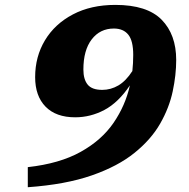

<svg xmlns="http://www.w3.org/2000/svg" viewBox="-20 -740 771 784"><path d="M93.5 24.5V-57.5Q223.5 -72 309.2 -119.8Q395 -167.5 443.5 -238.2Q492 -309 510.5 -391.5Q463 -321 406.2 -291Q349.5 -261 287 -261Q208.5 -261 166 -304.5Q123.5 -348 123.5 -425Q123.5 -509 163.8 -575.8Q204 -642.5 277.8 -681.2Q351.5 -720 451 -720Q580.5 -720 640 -659.5Q699.5 -599 699.5 -495Q699.5 -434 685.2 -367Q671 -300 634 -235.2Q597 -170.5 529.2 -115.8Q461.5 -61 354.8 -23.8Q248 13.5 93.5 24.5ZM320.5 -456Q320.5 -416 338 -394.5Q355.5 -373 397.5 -373Q432.5 -373 463.5 -391.2Q494.5 -409.5 520.5 -450Q524 -482 524 -516Q524 -573.5 503.8 -598.5Q483.5 -623.5 445 -623.5Q388.5 -623.5 354.5 -579.2Q320.5 -535 320.5 -456Z"/></svg>

Font: Newsreader 6pt
Style: Bold Italic
Weight: 700
Italic angle: -17°
Designer: Hugues Gentile
Foundry: Production Type
Version: Version 1.003; ttfautohint (v1.8.3)